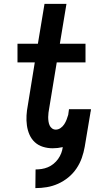

<svg xmlns="http://www.w3.org/2000/svg" viewBox="-20 -755 540 988"><path d="M162 213 163 117Q178 117 194.5 114.5Q211 112 226.5 105.5Q242 99 255.5 88Q269 77 279 63Q289 49 295 33.5Q301 18 303 2Q290 5 277 6.5Q264 8 251 8Q225 8 201 0.5Q177 -7 159.5 -23Q142 -39 132 -61.5Q122 -84 118.5 -109.5Q115 -135 116.5 -161Q118 -187 123 -212L159 -434H70V-530H175L209 -735H322L288 -530H420V-434H272L233 -197Q231 -186 229.5 -175Q228 -164 228 -152.5Q228 -141 229.5 -130.5Q231 -120 235 -110.5Q239 -101 247.5 -94.5Q256 -88 267 -88Q280 -88 291.5 -96Q303 -104 310.5 -115.5Q318 -127 322.5 -139Q327 -151 331 -164L335 -193H448Q448 -190 447.5 -187.5Q447 -185 447 -183Q446 -180 445.5 -177.5Q445 -175 445 -173L416 0Q411 29 401 57.5Q391 86 373.5 112Q356 138 331.5 158Q307 178 279 190.5Q251 203 221.5 208Q192 213 162 213Z"/></svg>

Font: Iosevka Slab Oblique
Style: Bold
Weight: 700
Italic angle: -9°
Monospace: yes
Designer: Belleve Invis
Foundry: Belleve Invis
Version: Version 11.1.1; ttfautohint (v1.8.3)